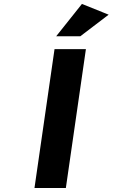

<svg xmlns="http://www.w3.org/2000/svg" viewBox="-20 -948 568 968"><path d="M153.8 0 254.9 -700.2H413.1L312 0ZM263.2 -765.1 393.1 -928.2 527.8 -874 384.8 -765.1Z"/></svg>

Font: Trueno SemiBold
Style: Italic
Weight: 600
Designer: Julieta Ulanovsky
Foundry: Julieta Ulanovsky
Version: Version 3.001b | FøM Fix